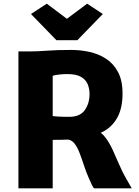

<svg xmlns="http://www.w3.org/2000/svg" viewBox="-20 -1022 754 1042"><path d="M490 0Q484 -7.5 478.8 -18.2Q473.5 -29 463 -53Q448 -86.5 436 -123.2Q424 -160 411.8 -192Q399.5 -224 383.5 -244Q369 -262 348.5 -264.5Q317.5 -263 266 -263V0H80V-743H144Q184 -743 236.2 -747Q288.5 -751 368 -751Q417 -751 466 -740.2Q515 -729.5 555.5 -703.2Q596 -677 620.5 -631Q645 -585 645 -515Q645 -439 619.8 -389.8Q594.5 -340.5 550 -313.5Q539 -307 527 -301.5Q541.5 -290.5 553.5 -274Q574.5 -245.5 591.8 -208.2Q609 -171 626 -130.8Q643 -90.5 664 -54Q671.5 -40.5 679.5 -27Q687.5 -13.5 695 0ZM266 -392Q276 -390.5 293 -389.5Q310 -388.5 327.5 -388.2Q345 -388 357 -388Q414 -388 440 -424.2Q466 -460.5 466 -512Q466 -539.5 456.2 -564.2Q446.5 -589 420.2 -604.5Q394 -620 345 -620Q325 -620 304.2 -617.8Q283.5 -615.5 266 -611ZM286 -804 148 -946 234 -1002 343 -920 453 -1002 538 -946 400 -804Z"/></svg>

Font: Koeln Type Sans ExtraBold
Style: Regular
Weight: 800
Designer: Eben Sorkin
Foundry: Eben Sorkin
Version: Version 2.001